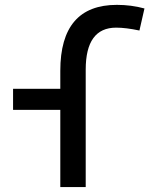

<svg xmlns="http://www.w3.org/2000/svg" viewBox="-20 -762 626 782"><path d="M225.6 0V-473.6Q225.6 -742.2 456.1 -742.2Q514.6 -742.2 568.4 -727.5L547.9 -637.7Q492.7 -649.4 453.1 -649.4Q329.1 -649.4 329.1 -478.5V0ZM33.2 -314.5V-400.4H296.9V-314.5Z"/></svg>

Font: Cascadia Mono PL
Style: Regular
Weight: 400
Monospace: yes
Designer: Aaron Bell
Foundry: Saja Typeworks
Version: Version 2102.003